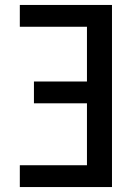

<svg xmlns="http://www.w3.org/2000/svg" viewBox="-20 -755 540 775"><path d="M60 0V-88H331V-338H117V-426H331V-647H60V-735H432V0Z"/></svg>

Font: Iosevka Custom Semibold
Style: Regular
Weight: 600
Designer: Belleve Invis
Foundry: Belleve Invis
Version: Version 27.0.2; ttfautohint (v1.8.4)